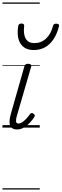

<svg xmlns="http://www.w3.org/2000/svg" viewBox="-20 -1030 497 1550"><path d="M117 15Q94 15 80 6Q66 -3 60.5 -20Q55 -37 57.5 -60.5Q60 -84 68 -112L177 -495Q181 -506 187 -510.5Q193 -515 208 -515Q222 -515 228.5 -509Q235 -503 232 -493L118 -101Q111 -78 109.5 -62.5Q108 -47 112.5 -40Q117 -33 128 -33Q145 -33 161.5 -44.5Q178 -56 194 -73.5Q210 -91 222 -109Q229 -117 236 -117.5Q243 -118 250 -112Q260 -105 261 -99.5Q262 -94 258 -87Q246 -67 225 -43.5Q204 -20 176.5 -2.5Q149 15 117 15ZM253 -626Q180 -626 146.5 -676.5Q113 -727 127 -820Q129 -830 135.5 -835Q142 -840 153 -840Q166 -840 171 -834.5Q176 -829 175 -820Q167 -753 188 -717.5Q209 -682 257 -682Q312 -682 351.5 -718.5Q391 -755 407 -818Q410 -830 416 -834.5Q422 -839 434 -839Q447 -839 453 -833.5Q459 -828 456 -818Q440 -754 411 -711.5Q382 -669 342 -647.5Q302 -626 253 -626ZM0 490H301V500H0ZM0 -20H301V0H0ZM0 -505H301V-500H0ZM0 -1010H301V-1000H0Z"/></svg>

Font: Playwrite AU QLD Guides
Style: Regular
Weight: 400
Designer: Veronika Burian, José Scaglione
Foundry: TypeTogether
Version: Version 1.003